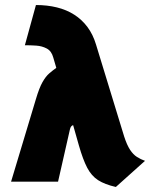

<svg xmlns="http://www.w3.org/2000/svg" viewBox="-20 -722 612 764"><path d="M474 -179 362 -545Q350 -585 328 -614.5Q306 -644 275.5 -663.5Q245 -683 206.5 -692.5Q168 -702 123 -702L79 -542Q101 -542 124 -540.5Q147 -539 166 -529Q185 -519 192 -493L204 -452Q190 -442 176 -430Q162 -418 149 -395Q136 -372 123 -328L24 1H211L258 -206Q260 -215 263 -218.5Q266 -222 268.5 -223Q271 -224 271 -224L294 -143Q310 -87 327 -54.5Q344 -22 370.5 -5Q397 12 441 22L557 -82Q540 -88 525 -97.5Q510 -107 497.5 -126Q485 -145 474 -179Z"/></svg>

Font: Advent Pro Black
Style: Regular
Weight: 900
Version: Version 3.000